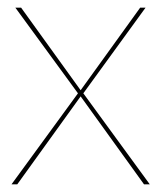

<svg xmlns="http://www.w3.org/2000/svg" viewBox="-20 -480 420 500"><path d="M345 -460H359L197 -237L370 0H355L190 -229L25 0H10L183 -237L20 -460H35L190 -245Z"/></svg>

Font: Jost* Hairline
Style: Regular
Weight: 100
Version: Version 3.7